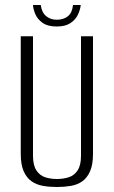

<svg xmlns="http://www.w3.org/2000/svg" viewBox="-20 -736 455 768"><path d="M208 12Q178 12 152 7.5Q126 3 106 -11Q86 -25 74.5 -51.5Q63 -78 63 -121V-591H112V-113Q112 -75 125.5 -54.5Q139 -34 160.5 -27Q182 -20 208 -20Q233 -20 255 -27Q277 -34 290.5 -54.5Q304 -75 304 -113V-591H352V-121Q352 -78 340.5 -51.5Q329 -25 309.5 -11Q290 3 263.5 7.5Q237 12 208 12ZM207 -630Q171 -630 150.5 -644.5Q130 -659 121.5 -679Q113 -699 112 -716H143Q147 -686 164.5 -671.5Q182 -657 207 -657Q234 -657 251.5 -671Q269 -685 272 -716H303Q301 -697 291.5 -677Q282 -657 261.5 -643.5Q241 -630 207 -630Z"/></svg>

Font: Alumni Sans Thin Light
Style: Regular
Weight: 300
Version: Version 1.018